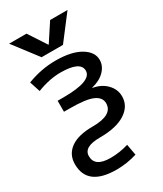

<svg xmlns="http://www.w3.org/2000/svg" viewBox="-241 -848 990 1167"><g transform="rotate(-30 254.5 -265.0)"><path d="M220 -70Q362 -70 362 -152Q362 -193 315.5 -214Q269 -235 154 -235H114V-312H154Q354 -312 354 -385Q354 -452 214 -452Q136 -452 49 -418L25 -492Q124 -530 224 -530Q335 -530 397.5 -493Q460 -456 460 -400Q460 -358 427 -324Q394 -290 336 -276V-274Q395 -264 431 -226.5Q467 -189 467 -140Q467 -72 404 -31Q341 10 224 10Q110 10 110 75Q110 150 220 150Q284 150 346 131L360 208Q290 230 217 230Q12 230 12 75Q12 7 65 -31.5Q118 -70 220 -70ZM238 -635 320 -760H442L312 -590H162L32 -760H154L236 -635Z"/></g></svg>

Font: M PLUS 1p Medium
Style: Regular
Weight: 500
Version: Version 1.062